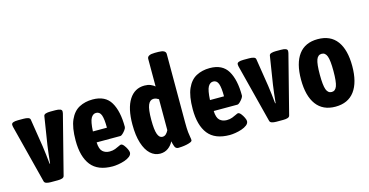

<svg xmlns="http://www.w3.org/2000/svg" viewBox="-77 -1114 2845 1481"><g transform="rotate(-15 1345.0 -373.0)"><path d="M178 2Q158 2 143.5 -2.5Q129 -7 126 -19L7 -485Q6 -490 5.5 -494.5Q5 -499 5 -503Q5 -525 57 -525H101Q122 -525 137 -520.5Q152 -516 154 -504L189 -282Q194 -250 198 -213Q202 -176 206 -138H210Q214 -176 218 -213.5Q222 -251 227 -282L262 -504Q264 -516 279 -520.5Q294 -525 315 -525H355Q407 -525 407 -503Q407 -499 406.5 -494.5Q406 -490 405 -485L286 -19Q283 -7 269 -2.5Q255 2 234 2Z M672 8Q554 8 500 -60.5Q446 -129 446 -258Q446 -362 472.5 -421.5Q499 -481 546 -506Q593 -531 654 -531Q755 -531 797.5 -459.5Q840 -388 840 -262Q840 -253 830 -239Q820 -225 808 -214Q796 -203 789 -203H599Q601 -149 623 -129Q645 -109 679 -109Q704 -109 723.5 -116.5Q743 -124 756.5 -131Q770 -138 775 -138Q786 -138 798 -123Q810 -108 818.5 -90Q827 -72 827 -62Q827 -44 810 -30.5Q793 -17 767.5 -8.5Q742 0 716 4Q690 8 672 8ZM593 -292H705Q705 -362 693.5 -393Q682 -424 653 -424Q628 -424 612.5 -397Q597 -370 593 -292Z M1051 8Q1008 8 974 -23Q940 -54 920.5 -115Q901 -176 901 -264Q901 -393 945 -462Q989 -531 1068 -531Q1096 -531 1116 -522.5Q1136 -514 1150 -502V-722Q1150 -754 1210 -754H1238Q1298 -754 1298 -722V-176Q1298 -124 1301 -96.5Q1304 -69 1307 -55.5Q1310 -42 1310 -31Q1310 -22 1296.5 -16Q1283 -10 1263.5 -6Q1244 -2 1225.5 -0.5Q1207 1 1198 1Q1176 1 1168.5 -20.5Q1161 -42 1157 -62Q1143 -32 1115.5 -12Q1088 8 1051 8ZM1101 -113Q1118 -113 1130 -124.5Q1142 -136 1150 -153V-400Q1142 -405 1132 -409.5Q1122 -414 1109 -414Q1080 -414 1065.5 -379.5Q1051 -345 1051 -261Q1051 -182 1063.5 -147.5Q1076 -113 1101 -113Z M1607 8Q1489 8 1435 -60.5Q1381 -129 1381 -258Q1381 -362 1407.5 -421.5Q1434 -481 1481 -506Q1528 -531 1589 -531Q1690 -531 1732.5 -459.5Q1775 -388 1775 -262Q1775 -253 1765 -239Q1755 -225 1743 -214Q1731 -203 1724 -203H1534Q1536 -149 1558 -129Q1580 -109 1614 -109Q1639 -109 1658.5 -116.5Q1678 -124 1691.5 -131Q1705 -138 1710 -138Q1721 -138 1733 -123Q1745 -108 1753.5 -90Q1762 -72 1762 -62Q1762 -44 1745 -30.5Q1728 -17 1702.5 -8.5Q1677 0 1651 4Q1625 8 1607 8ZM1528 -292H1640Q1640 -362 1628.5 -393Q1617 -424 1588 -424Q1563 -424 1547.5 -397Q1532 -370 1528 -292Z M1979 2Q1959 2 1944.5 -2.5Q1930 -7 1927 -19L1808 -485Q1807 -490 1806.5 -494.5Q1806 -499 1806 -503Q1806 -525 1858 -525H1902Q1923 -525 1938 -520.5Q1953 -516 1955 -504L1990 -282Q1995 -250 1999 -213Q2003 -176 2007 -138H2011Q2015 -176 2019 -213.5Q2023 -251 2028 -282L2063 -504Q2065 -516 2080 -520.5Q2095 -525 2116 -525H2156Q2208 -525 2208 -503Q2208 -499 2207.5 -494.5Q2207 -490 2206 -485L2087 -19Q2084 -7 2070 -2.5Q2056 2 2035 2Z M2451 8Q2351 8 2299 -62Q2247 -132 2247 -262Q2247 -392 2298.5 -461.5Q2350 -531 2451 -531Q2553 -531 2604.5 -461.5Q2656 -392 2656 -262Q2656 -132 2604 -62Q2552 8 2451 8ZM2452 -109Q2481 -109 2493.5 -143Q2506 -177 2506 -262Q2506 -347 2493.5 -380.5Q2481 -414 2452 -414Q2422 -414 2409.5 -380.5Q2397 -347 2397 -262Q2397 -177 2409.5 -143Q2422 -109 2452 -109Z"/></g></svg>

Font: Asap Condensed VF Beta
Style: Regular
Weight: 400
Designer: Pablo Cosgaya
Foundry: Omnibus-Type
Version: Version 1.008